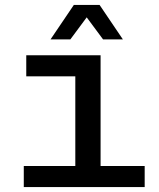

<svg xmlns="http://www.w3.org/2000/svg" viewBox="-20 -755 640 775"><path d="M76 0V-85H284V-447H86V-532H386V-85H564V0ZM184 -596 278 -735H382L476 -596H396L330 -685L264 -596Z"/></svg>

Font: Geist Mono Medium
Style: Regular
Weight: 500
Monospace: yes
Designer: Basement.studio, Andrés Briganti, Mateo Zaragoza
Foundry: Basement.studio, Vercel, Andrés Briganti, Guido Ferreyra, Mateo Zaragoza
Version: Version 1.500; ttfautohint (v1.8.4.7-5d5b)